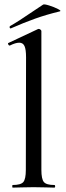

<svg xmlns="http://www.w3.org/2000/svg" viewBox="-20 -857 301 877"><path d="M38 -12Q75 -12 86.5 -25.5Q98 -39 98 -81L99 -595Q99 -631 92 -646.5Q85 -662 68 -662Q51 -662 25 -649H24Q20 -649 17.5 -654.5Q15 -660 19 -661L153 -724L157 -725Q160 -725 164.5 -722Q169 -719 169 -715V-81Q169 -39 180.5 -25.5Q192 -12 228 -12Q232 -12 232 -6Q232 0 228 0Q205 0 191 -1L133 -2L77 -1Q63 0 38 0Q36 0 36 -6Q36 -12 38 -12ZM29 -727Q25 -727 24 -731.5Q23 -736 26 -738Q62 -758 129 -804Q161 -826 177 -836Q182 -839 204.5 -832Q227 -825 244.5 -816Q262 -807 253 -805Q191 -790 139.5 -771.5Q88 -753 31 -728Z"/></svg>

Font: Cormorant Garamond Medium
Style: Regular
Weight: 500
Designer: Christian Thalmann (Catharsis Fonts)
Foundry: Catharsis Fonts
Version: Version 4.000